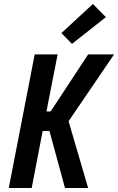

<svg xmlns="http://www.w3.org/2000/svg" viewBox="-20 -943 592 963"><path d="M24 0 154 -670H269L213 -384H234L422 -670H552L324 -335L422 0H306L228 -286H194L139 0ZM341 -723 288 -777 446 -923 511 -857Z"/></svg>

Font: Lode
Style: Bold Italic
Weight: 700
Italic angle: -11°
Monospace: yes
Designer: Belleve Invis
Foundry: Belleve Invis
Version: Version 29.2.0; ttfautohint (v1.8.3)